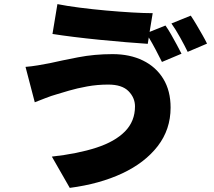

<svg xmlns="http://www.w3.org/2000/svg" viewBox="-20 -841 1040 933"><path d="M636 -324Q636 -366 604.5 -398Q573 -430 506 -430Q453 -430 403.5 -421Q354 -412 315 -400.5Q276 -389 253 -382Q231 -376 201.5 -364.5Q172 -353 149 -344L104 -516Q131 -518 164 -523.5Q197 -529 222 -534Q279 -547 359 -562.5Q439 -578 527 -578Q611 -578 674.5 -547Q738 -516 773.5 -458Q809 -400 809 -318Q809 -212 746.5 -131Q684 -50 574 1.5Q464 53 319 72L232 -80Q358 -94 448.5 -123.5Q539 -153 587.5 -202.5Q636 -252 636 -324ZM907 -765Q920 -746 935 -720.5Q950 -695 964 -670.5Q978 -646 986 -629L892 -589Q877 -620 855 -659.5Q833 -699 813 -727ZM259 -821Q304 -812 366 -804Q428 -796 494.5 -790Q561 -784 621 -780.5Q681 -777 722 -777L707 -686L784 -717Q797 -699 811.5 -673.5Q826 -648 839.5 -623Q853 -598 862 -580L767 -540Q754 -566 737 -598.5Q720 -631 703 -659L698 -628Q653 -631 592 -636Q531 -641 465.5 -647.5Q400 -654 339.5 -661.5Q279 -669 235 -676Z"/></svg>

Font: Source Han Sans CN Heavy
Style: Regular
Weight: 900
Designer: Ryoko NISHIZUKA 西塚涼子 (kana, bopomofo & ideographs); Paul D. Hunt (Latin, Greek & Cyrillic); Sandoll Communications 산돌커뮤니
Foundry: Adobe
Version: Version 2.000;hotconv 1.0.107;makeotfexe 2.5.65593